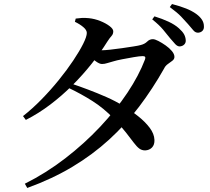

<svg xmlns="http://www.w3.org/2000/svg" viewBox="-20 -856 1040 951"><path d="M870 -626Q859 -626 848 -637.5Q837 -649 823 -666Q807 -686 788 -709Q769 -732 734 -760L745 -775Q784 -763 815 -748.5Q846 -734 866 -716Q884 -700 891.5 -686.5Q899 -673 900 -657Q901 -644 892.5 -635.5Q884 -627 870 -626ZM103 54Q209 1 303.5 -72Q398 -145 476 -228Q554 -311 611 -396.5Q668 -482 698 -561Q705 -579 686 -578Q672 -578 643 -573Q614 -568 585.5 -562.5Q557 -557 541 -552Q525 -548 511.5 -543.5Q498 -539 485 -539Q473 -539 455 -552Q437 -565 418 -581L435 -612Q451 -609 462 -608Q473 -607 483 -607Q498 -607 526 -610Q554 -613 585 -617.5Q616 -622 641.5 -626Q667 -630 677 -633Q697 -638 709 -650Q721 -662 737 -662Q747 -662 764.5 -653Q782 -644 800.5 -631Q819 -618 831.5 -603Q844 -588 844 -574Q844 -563 833.5 -555Q823 -547 811 -538.5Q799 -530 793 -517Q736 -416 669 -327.5Q602 -239 520.5 -164.5Q439 -90 339 -30Q239 30 115 75ZM699 -111Q682 -111 669.5 -120.5Q657 -130 642 -150Q627 -170 604 -199.5Q581 -229 543 -269Q494 -320 438 -355.5Q382 -391 319 -421L333 -442Q372 -429 417 -412Q462 -395 506.5 -375.5Q551 -356 588 -333Q628 -309 663.5 -281Q699 -253 721.5 -223Q744 -193 745 -163Q746 -139 733 -125.5Q720 -112 699 -111ZM94 -281Q140 -317 185.5 -363.5Q231 -410 271.5 -460Q312 -510 343 -556.5Q374 -603 392 -639Q410 -675 410 -693Q410 -707 393 -721.5Q376 -736 351 -748L355 -764Q369 -766 384.5 -767Q400 -768 420 -766Q449 -763 476.5 -752Q504 -741 522.5 -727Q541 -713 541 -701Q541 -687 532.5 -678Q524 -669 511 -649Q478 -596 434.5 -541Q391 -486 339 -434Q287 -382 229 -338Q171 -294 108 -262ZM961 -694Q947 -694 937 -706.5Q927 -719 911 -737Q895 -755 877 -774Q859 -793 821 -821L832 -836Q874 -825 902.5 -813.5Q931 -802 952 -787Q971 -773 980.5 -758Q990 -743 990 -726Q991 -712 983 -703.5Q975 -695 961 -694Z"/></svg>

Font: Noto Serif KR SemiBold
Style: Regular
Weight: 600
Designer: Ryoko NISHIZUKA 西塚涼子 (kana & ideographs); Frank Grießhammer (Latin, Greek & Cyrillic); Wenlong ZHANG 张文龙 (bopomofo); San
Foundry: Adobe
Version: Version 2.003-H1;hotconv 1.1.1;makeotfexe 2.6.0